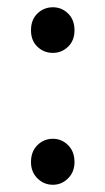

<svg xmlns="http://www.w3.org/2000/svg" viewBox="-20 -494 289 526"><path d="M64.9 -411.1Q64.9 -439.9 82.5 -457Q100.1 -474.1 125 -474.1Q148.9 -474.1 166.5 -457Q184.1 -439.9 184.1 -411.1Q184.1 -382.8 166.5 -366Q148.9 -349.1 125 -349.1Q100.1 -349.1 82.5 -366Q64.9 -382.8 64.9 -411.1ZM64.9 -49.8Q64.9 -79.1 82.5 -96.4Q100.1 -113.8 125 -113.8Q148.9 -113.8 166.5 -96.4Q184.1 -79.1 184.1 -49.8Q184.1 -22.9 166.5 -5.4Q148.9 12.2 125 12.2Q100.1 12.2 82.5 -5.4Q64.9 -22.9 64.9 -49.8Z"/></svg>

Font: Pyidaungsu Numbers
Style: Regular
Weight: 400
Designer: Sun Tun
Foundry: MCF
Version: Version 2.053; ttfautohint (v1.8.2)